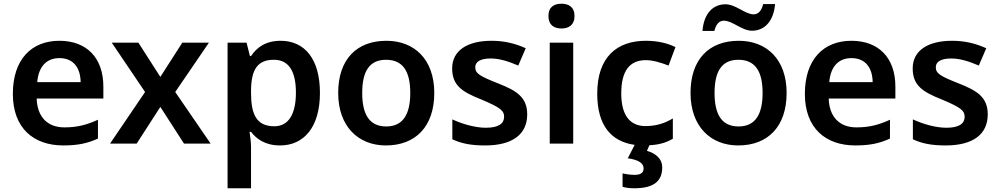

<svg xmlns="http://www.w3.org/2000/svg" viewBox="-20 -837 5364 1031"><path d="M299 -618C149 -618 49 -518 49 -333C49 -148 161 -56 320 -56C400 -56 452 -68 506 -93V-194C447 -167 396 -153 326 -153C234 -153 180 -210 177 -308H535V-372C535 -527 445 -618 299 -618ZM299 -525C376 -525 412 -471 413 -396H180C187 -481 231 -525 299 -525Z M759 -343 571 -66H714L841 -263L968 -66H1111L921 -343L1102 -608H959L841 -424L723 -608H580Z M1487 -618C1405 -618 1358 -581 1328 -536H1322L1304 -608H1202V174H1328V-46C1328 -72 1324 -104 1320 -129H1328C1357 -91 1404 -56 1484 -56C1611 -56 1698 -153 1698 -338C1698 -523 1614 -618 1487 -618ZM1451 -516C1532 -516 1569 -452 1569 -340C1569 -228 1532 -159 1453 -159C1357 -159 1328 -223 1328 -339V-355C1330 -463 1362 -516 1451 -516Z M2312 -338C2312 -518 2205 -618 2055 -618C1895 -618 1796 -518 1796 -338C1796 -158 1904 -56 2052 -56C2212 -56 2312 -158 2312 -338ZM1925 -338C1925 -453 1963 -516 2053 -516C2144 -516 2183 -453 2183 -338C2183 -223 2144 -158 2054 -158C1963 -158 1925 -223 1925 -338Z M2811 -223C2811 -316 2752 -351 2655 -389C2557 -428 2532 -442 2532 -476C2532 -506 2561 -523 2615 -523C2665 -523 2713 -506 2763 -485L2803 -578C2743 -605 2685 -618 2619 -618C2492 -618 2408 -567 2408 -470C2408 -379 2460 -344 2564 -303C2669 -259 2687 -242 2687 -210C2687 -174 2658 -151 2589 -151C2532 -151 2462 -171 2409 -196V-89C2459 -66 2509 -56 2585 -56C2730 -56 2811 -114 2811 -223Z M2995 -817C2956 -817 2925 -800 2925 -751C2925 -702 2956 -684 2995 -684C3033 -684 3065 -702 3065 -751C3065 -800 3033 -817 2995 -817ZM3058 -608H2932V-66H3058Z M3536 62C3536 13 3497 -15 3454 -27L3467 -57C3521 -60 3557 -71 3593 -92V-201C3551 -176 3506 -160 3446 -160C3362 -160 3316 -219 3316 -335C3316 -454 3359 -514 3448 -514C3486 -514 3528 -501 3570 -485L3607 -584C3570 -603 3515 -618 3448 -618C3295 -618 3187 -533 3187 -334C3187 -163 3262 -77 3388 -59L3351 13C3408 21 3436 39 3436 67C3436 94 3416 102 3386 102C3367 102 3339 98 3323 94V166C3339 171 3360 174 3386 174C3494 174 3536 133 3536 62Z M3752 -671H3816C3825 -708 3843 -726 3867 -726C3913 -726 3964 -672 4018 -672C4084 -672 4134 -721 4142 -815H4078C4069 -778 4051 -760 4027 -760C3981 -760 3931 -814 3876 -814C3809 -814 3760 -766 3752 -671ZM4204 -338C4204 -518 4097 -618 3947 -618C3787 -618 3688 -518 3688 -338C3688 -158 3796 -56 3944 -56C4104 -56 4204 -158 4204 -338ZM3817 -338C3817 -453 3855 -516 3945 -516C4036 -516 4075 -453 4075 -338C4075 -223 4036 -158 3946 -158C3855 -158 3817 -223 3817 -338Z M4552 -618C4402 -618 4302 -518 4302 -333C4302 -148 4414 -56 4573 -56C4653 -56 4705 -68 4759 -93V-194C4700 -167 4649 -153 4579 -153C4487 -153 4433 -210 4430 -308H4788V-372C4788 -527 4698 -618 4552 -618ZM4552 -525C4629 -525 4665 -471 4666 -396H4433C4440 -481 4484 -525 4552 -525Z M5284 -223C5284 -316 5225 -351 5128 -389C5030 -428 5005 -442 5005 -476C5005 -506 5034 -523 5088 -523C5138 -523 5186 -506 5236 -485L5276 -578C5216 -605 5158 -618 5092 -618C4965 -618 4881 -567 4881 -470C4881 -379 4933 -344 5037 -303C5142 -259 5160 -242 5160 -210C5160 -174 5131 -151 5062 -151C5005 -151 4935 -171 4882 -196V-89C4932 -66 4982 -56 5058 -56C5203 -56 5284 -114 5284 -223Z"/></svg>

Font: Noto Sans Malayalam UI SemiBold
Style: Regular
Weight: 600
Designer: Jelle Bosma - Monotype Design Team
Foundry: Monotype Imaging Inc.
Version: Version 2.104